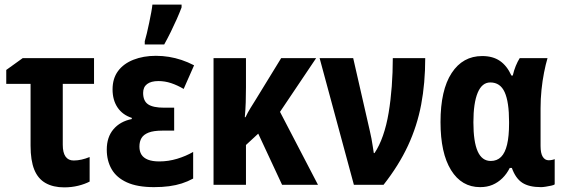

<svg xmlns="http://www.w3.org/2000/svg" viewBox="-20 -798 2432 829"><path d="M386 -547V-436H251V-173Q251 -139 263 -122Q275 -105 298 -105Q315 -105 332.5 -109Q350 -113 367 -120V-14Q346 -3 317.5 4Q289 11 257 11Q210 11 177 -7.5Q144 -26 128 -65.5Q112 -105 112 -169V-436H7V-496L78 -547Z M732 -333V-234H681Q643 -234 621.5 -225.5Q600 -217 591 -202Q582 -187 582 -165Q582 -144 591 -130Q600 -116 619 -108.5Q638 -101 668 -101Q707 -101 745 -112.5Q783 -124 814 -142V-27Q790 -14 765 -6Q740 2 710.5 6Q681 10 645 10Q573 10 528 -10.5Q483 -31 462 -67.5Q441 -104 441 -152Q441 -206 470 -240Q499 -274 549 -284V-289Q509 -302 487.5 -334Q466 -366 466 -412Q466 -459 489.5 -491Q513 -523 556 -540Q599 -557 653 -557Q682 -557 709.5 -552.5Q737 -548 764 -539Q791 -530 818 -516L773 -414Q746 -430 719 -439Q692 -448 664 -448Q632 -448 615 -435Q598 -422 598 -397Q598 -362 619.5 -347.5Q641 -333 689 -333ZM605 -620Q609 -633 614 -654Q619 -675 624 -699Q629 -723 633 -744.5Q637 -766 638 -778H764V-766Q755 -742 743 -715Q731 -688 717.5 -660.5Q704 -633 689 -606H605Z M1345 -547 1189 -315 1353 0H1198L1095 -221L1042 -172V0H902V-547H1042V-421Q1042 -388 1041 -356Q1040 -324 1037 -292H1040Q1050 -313 1061.5 -331.5Q1073 -350 1083 -366L1194 -547Z M1360 -547H1505L1577 -232Q1581 -216 1584 -199Q1587 -182 1589.5 -166Q1592 -150 1594 -137H1597Q1618 -168 1633.5 -212.5Q1649 -257 1658 -311Q1667 -365 1671.5 -425Q1676 -485 1676 -547H1816Q1816 -439 1798.5 -346.5Q1781 -254 1741.5 -169Q1702 -84 1636 0H1508Z M2099 -103Q2126 -103 2143.5 -120.5Q2161 -138 2169.5 -174Q2178 -210 2178 -265V-272Q2178 -358 2159 -400Q2140 -442 2097 -442Q2061 -442 2042.5 -397.5Q2024 -353 2024 -270Q2024 -186 2042.5 -144.5Q2061 -103 2099 -103ZM2053 10Q1973 10 1927.5 -63.5Q1882 -137 1882 -271Q1882 -409 1930 -482.5Q1978 -556 2062 -556Q2108 -556 2138.5 -535Q2169 -514 2188 -472H2194Q2199 -494 2207 -513.5Q2215 -533 2224 -547H2344Q2336 -520 2329 -484.5Q2322 -449 2318 -410Q2314 -371 2314 -331V-168Q2314 -136 2323.5 -121Q2333 -106 2349 -106Q2356 -106 2363.5 -107.5Q2371 -109 2375 -111V-2Q2372 1 2360.5 3.5Q2349 6 2336.5 8Q2324 10 2316 10Q2264 10 2235 -9Q2206 -28 2190 -73H2181Q2168 -47 2149 -28.5Q2130 -10 2106.5 0Q2083 10 2053 10Z"/></svg>

Font: Noto Sans Display Condensed
Style: Bold
Weight: 700
Width: 3
Designer: Monotype Design Team
Foundry: Monotype Imaging Inc.
Version: Version 2.003